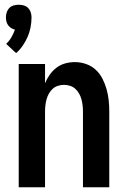

<svg xmlns="http://www.w3.org/2000/svg" viewBox="-20 -790 540 810"><path d="M59 0V-520H170V-439Q178 -458 190 -475Q202 -492 218.5 -504.5Q235 -517 255 -522.5Q275 -528 296 -528Q320 -528 343 -520Q366 -512 383.5 -496Q401 -480 412 -458.5Q423 -437 429.5 -414Q436 -391 438.5 -367.5Q441 -344 441 -320V0H330V-320Q330 -333 328.5 -346Q327 -359 323.5 -371.5Q320 -384 313.5 -395.5Q307 -407 297.5 -415.5Q288 -424 275.5 -428Q263 -432 250 -432Q237 -432 224.5 -428Q212 -424 202.5 -415.5Q193 -407 186.5 -395.5Q180 -384 176.5 -371.5Q173 -359 171.5 -346Q170 -333 170 -320V0ZM48 -566 6 -605Q19 -617 28 -632.5Q37 -648 43 -665Q34 -667 26.5 -672Q19 -677 14 -684Q9 -691 7 -699.5Q5 -708 5 -717Q5 -728 8.5 -738.5Q12 -749 19.5 -756.5Q27 -764 37.5 -767Q48 -770 59 -770Q70 -770 80.5 -767Q91 -764 98.5 -756.5Q106 -749 109.5 -738.5Q113 -728 113 -717Q113 -696 109 -675Q105 -654 96.5 -634.5Q88 -615 76 -597.5Q64 -580 48 -566Z"/></svg>

Font: Iosevka Term
Style: Bold
Weight: 700
Monospace: yes
Designer: Belleve Invis
Foundry: Belleve Invis
Version: Version 30.0.1